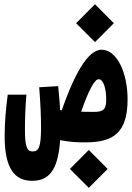

<svg xmlns="http://www.w3.org/2000/svg" viewBox="-20 -669 626 909"><path d="M393.6 4.9C513.2 2.9 584 -38.1 584 -197.8C584 -329.1 531.2 -433.6 461.4 -433.6C406.7 -433.6 344.7 -354 272.5 -147C270 -147.5 267.1 -147.5 264.6 -147.9C263.2 -177.7 260.3 -212.4 255.4 -261.2L165.5 -255.9C171.9 -177.7 174.3 -118.2 174.3 -66.4C174.3 27.3 163.6 47.9 134.8 47.9C110.8 47.9 98.1 34.2 98.1 -55.7C98.1 -100.6 99.6 -157.7 105 -220.7H16.6C7.8 -156.2 2 -87.4 2 -23.9C2 130.9 50.8 187 131.8 187C205.1 187 254.9 146 264.6 -5.4C308.1 2.4 339.8 5.9 393.6 4.9ZM400.4 220.2 489.7 130.9 400.4 41 311 130.9ZM429.7 -469.7 519 -559.1 429.7 -648.9 340.3 -559.1ZM364.3 -140.1C399.9 -242.7 427.7 -293.9 447.3 -293.9C470.2 -293.9 482.9 -247.1 482.9 -199.2C482.9 -150.4 469.7 -139.2 423.3 -139.2C400.4 -139.2 380.9 -139.6 364.3 -140.1Z"/></svg>

Font: Cascadia Code
Style: Bold
Weight: 700
Monospace: yes
Designer: Aaron Bell
Foundry: Saja Typeworks
Version: Version 2404.023